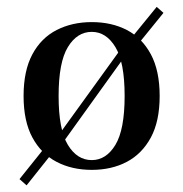

<svg xmlns="http://www.w3.org/2000/svg" viewBox="-20 -493 544 570"><path d="M150.8 -47.6 134.7 -65.3 351.6 -365.3 366.9 -348.4ZM58.9 57.3 37.9 38.7 121.8 -66.1 141.1 -46ZM379 -348.4 359.7 -367.7 445.2 -472.6 465.3 -454.8ZM252.4 11.3Q193.5 11.3 148 -12.5Q102.4 -36.3 76.2 -84.7Q50 -133.1 50 -208.1Q50 -283.1 76.2 -331.9Q102.4 -380.6 148.4 -404Q194.4 -427.4 252.4 -427.4Q311.3 -427.4 356.5 -404Q401.6 -380.6 427.8 -331.9Q454 -283.1 454 -208.1Q454 -133.1 427.8 -84.7Q401.6 -36.3 356.5 -12.5Q311.3 11.3 252.4 11.3ZM252.4 -17.7Q295.2 -17.7 322.6 -62.9Q350 -108.1 350 -208.1Q350 -308.1 322.6 -353.2Q295.2 -398.4 252.4 -398.4Q208.9 -398.4 181.5 -353.2Q154 -308.1 154 -208.1Q154 -108.1 181.5 -62.9Q208.9 -17.7 252.4 -17.7Z"/></svg>

Font: Playfair 5pt SemiExpanded Light SemiBold
Style: Regular
Weight: 600
Version: Version 2.001;gftools[0.9.30]